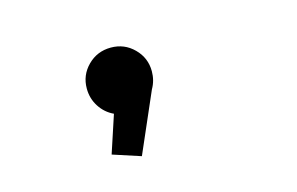

<svg xmlns="http://www.w3.org/2000/svg" viewBox="-57 -332 965 623"><g transform="rotate(-15 425.0 -21.0)"><path d="M456 -95.5Q456 -64.5 441 -38.5L353.5 162.5L260 132L301.5 6Q272.5 -7.5 255 -34.8Q237.5 -62 237.5 -95.5Q237.5 -140.5 269.2 -172.2Q301 -204 347 -204Q392.5 -204 424.2 -172.2Q456 -140.5 456 -95.5Z"/></g></svg>

Font: League Mono Wide ExtraBold
Style: Regular
Weight: 800
Width: 8
Designer: Tyler Finck
Foundry: The League of Moveable Type / Tyler Finck
Version: Version 2.210